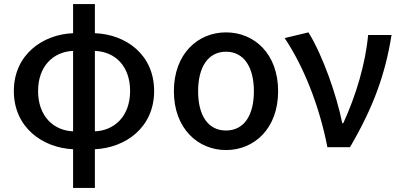

<svg xmlns="http://www.w3.org/2000/svg" viewBox="-20 -723 1964 943"><path d="M339 -78C241 -82 167 -154 167 -276C167 -397 241 -469 339 -473ZM339 200H446V10C597 3 737 -97 737 -276C737 -454 600 -554 446 -560V-703H339V-560C189 -554 48 -454 48 -276C48 -97 189 3 339 10ZM446 -473C547 -469 619 -397 619 -276C619 -154 544 -82 446 -78Z M1090 14C1229 14 1346 -92 1346 -275C1346 -459 1229 -564 1090 -564C952 -564 834 -459 834 -275C834 -92 952 14 1090 14ZM1090 -82C1001 -82 953 -157 953 -275C953 -392 1001 -469 1090 -469C1179 -469 1227 -392 1227 -275C1227 -157 1179 -82 1090 -82Z M1588 0H1699C1814 -197 1872 -357 1903 -551H1788C1775 -409 1728 -253 1666 -118H1661C1633 -257 1565 -451 1495 -564L1378 -536C1471 -398 1549 -202 1588 0Z"/></svg>

Font: Noto Sans JP Medium
Style: Regular
Weight: 500
Designer: Ryoko NISHIZUKA 西塚涼子 (kana, bopomofo & ideographs); Paul D. Hunt (Latin, Greek & Cyrillic); Sandoll Communications 산돌커뮤니
Foundry: Adobe
Version: Version 2.004;hotconv 1.0.118;makeotfexe 2.5.65603